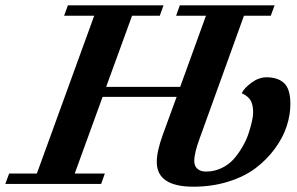

<svg xmlns="http://www.w3.org/2000/svg" viewBox="-70 -683 1104 713"><path d="M-50.3 0 -36.1 -38.6H66.9L279.8 -624.5H168L182.1 -663.1H537.1L523.4 -624.5H420.4L324.2 -360.4H599.1L694.8 -624.5H584L597.7 -663.1H949.7L935.5 -624.5H835.9L671.4 -168.9Q651.4 -114.7 651.4 -85Q651.4 -66.4 663.1 -56.2Q674.8 -45.9 694.8 -45.9Q726.6 -45.9 753.9 -59.3Q781.2 -72.8 799.6 -94.2Q817.9 -115.7 832 -140.6Q846.2 -165.5 854.2 -190.9Q862.3 -216.3 866.2 -235.1Q870.1 -253.9 870.1 -264.6Q870.1 -294.4 860.4 -310.5Q850.6 -326.7 827.6 -336.9Q836.9 -356 864 -376Q891.1 -396 919.9 -396Q961.9 -396 985.1 -374.3Q1008.3 -352.5 1008.3 -296.9Q1008.3 -255.9 994.4 -213.6Q980.5 -171.4 950.9 -131.1Q921.4 -90.8 880.1 -59.3Q838.9 -27.8 778.6 -8.8Q718.3 10.3 648.4 10.3Q512.2 10.3 512.2 -81.5Q512.2 -120.6 534.2 -181.6L585.9 -323.2H311L207.5 -38.6H319.3L305.7 0Z"/></svg>

Font: Elstob 8pt
Style: Bold Italic
Weight: 700
Italic angle: -20°
Designer: Peter S. Baker
Version: Version 1.015